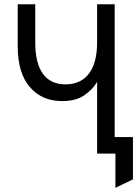

<svg xmlns="http://www.w3.org/2000/svg" viewBox="-20 -720 656 900"><path d="M521 160.5V0H470.8V-77.5H603.2V120.8ZM435.2 0V-336Q415 -301.1 375.5 -273.7Q336 -246.2 270.8 -246.2Q176.2 -246.2 119.6 -312.3Q63 -378.4 63 -503V-700H145.2V-522.2Q145.2 -423.9 181.1 -374.2Q217 -324.5 287.2 -324.5Q357.6 -324.5 396.4 -374.2Q435.2 -423.9 435.2 -522.2V-700H517.5V0Z"/></svg>

Font: Overpass Mono Light
Style: Regular
Weight: 300
Monospace: yes
Designer: Delve Withrington, Dave Bailey
Foundry: Delve Fonts LLC
Version: Version 4.000